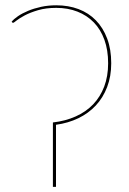

<svg xmlns="http://www.w3.org/2000/svg" viewBox="-20 -724 501 744"><path d="M25 -639.5Q33 -650 49.5 -661.2Q66 -672.5 88.8 -682Q111.5 -691.5 139.2 -697.5Q167 -703.5 198 -703.5Q245 -703.5 284.2 -688.8Q323.5 -674 351.5 -645.2Q379.5 -616.5 395.2 -574.8Q411 -533 411 -479Q411 -428 395.2 -386.8Q379.5 -345.5 351.2 -315.2Q323 -285 283.8 -266Q244.5 -247 197 -240.5V0H185V-249.5Q233.5 -255 273.2 -272.8Q313 -290.5 340.8 -319.5Q368.5 -348.5 383.8 -388.5Q399 -428.5 399 -479Q399 -530 384.5 -570Q370 -610 343.5 -637.2Q317 -664.5 280 -679Q243 -693.5 198 -693.5Q158 -693.5 127.5 -684.5Q97 -675.5 76.2 -664.5Q55.5 -653.5 44.2 -644.5Q33 -635.5 31 -635.5Q29 -635.5 27 -637.5Z"/></svg>

Font: Lato 2
Style: Regular
Weight: 100
Designer: Lukasz Dziedzic with Adam Twardoch and Botio Nikoltchev
Foundry: tyPoland Lukasz Dziedzic
Version: Version 2.015; 2015-08-06; http://www.latofonts.com/